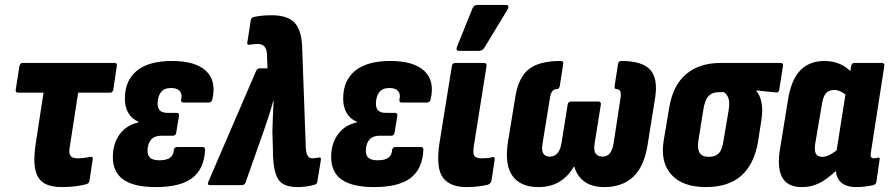

<svg xmlns="http://www.w3.org/2000/svg" viewBox="-20 -753 3617 781"><path d="M231 8Q187 8 160 -7.5Q133 -23 124 -61.5Q115 -100 125 -167L157 -376H54Q42 -376 44 -389L59 -484Q62 -497 72 -497H446Q458 -497 455 -484L441 -389Q439 -376 427 -376H298L264 -157Q259 -130 266.5 -119.5Q274 -109 296 -109Q310 -109 324.5 -111Q339 -113 349 -115Q360 -116 357 -104L344 -18Q342 -7 332 -4Q314 1 288.5 4.5Q263 8 231 8Z M614 8Q524 8 481 -23Q438 -54 439 -118Q440 -170 467 -207Q494 -244 543 -255V-258Q516 -269 501.5 -294.5Q487 -320 488 -355Q489 -427 537.5 -466Q586 -505 680 -505Q774 -505 817.5 -465Q861 -425 844 -350Q841 -336 830 -336H726Q714 -336 717 -349Q722 -371 711 -383Q700 -395 676 -395Q648 -395 635 -378.5Q622 -362 621 -332Q621 -313 630.5 -303.5Q640 -294 661 -294H698Q710 -294 708 -281L697 -214Q695 -201 684 -201H637Q609 -201 595 -185.5Q581 -170 580 -141Q580 -120 591.5 -110.5Q603 -101 628 -101Q658 -101 672 -111.5Q686 -122 687 -143Q689 -155 701 -155H804Q816 -155 814 -141Q810 -65 761.5 -28.5Q713 8 614 8Z M1190 8Q1154 8 1132 -4.5Q1110 -17 1100 -50.5Q1090 -84 1090 -148L1088 -220Q1089 -248 1090 -279.5Q1091 -311 1093 -344H1092Q1083 -311 1073 -280Q1063 -249 1052 -218L979 -11Q975 0 964 0H834Q821 0 828 -15L1022 -465Q1026 -475 1037 -475H1068L1066 -534Q1064 -555 1055 -564.5Q1046 -574 1028 -574Q1011 -574 995 -571Q990 -570 987.5 -572Q985 -574 986 -580L1000 -670Q1001 -681 1012 -684Q1046 -691 1085 -691Q1148 -691 1177 -662Q1206 -633 1209 -564L1224 -149Q1226 -127 1232.5 -118Q1239 -109 1251 -109Q1257 -109 1262.5 -110Q1268 -111 1275 -112Q1288 -115 1285 -101L1271 -15Q1270 -4 1258 -1Q1239 4 1222.5 6Q1206 8 1190 8Z M1502 8Q1412 8 1369 -23Q1326 -54 1327 -118Q1328 -170 1355 -207Q1382 -244 1431 -255V-258Q1404 -269 1389.5 -294.5Q1375 -320 1376 -355Q1377 -427 1425.5 -466Q1474 -505 1568 -505Q1662 -505 1705.5 -465Q1749 -425 1732 -350Q1729 -336 1718 -336H1614Q1602 -336 1605 -349Q1610 -371 1599 -383Q1588 -395 1564 -395Q1536 -395 1523 -378.5Q1510 -362 1509 -332Q1509 -313 1518.5 -303.5Q1528 -294 1549 -294H1586Q1598 -294 1596 -281L1585 -214Q1583 -201 1572 -201H1525Q1497 -201 1483 -185.5Q1469 -170 1468 -141Q1468 -120 1479.5 -110.5Q1491 -101 1516 -101Q1546 -101 1560 -111.5Q1574 -122 1575 -143Q1577 -155 1589 -155H1692Q1704 -155 1702 -141Q1698 -65 1649.5 -28.5Q1601 8 1502 8Z M1877 8Q1811 8 1782 -30Q1753 -68 1767 -167L1818 -484Q1820 -497 1833 -497H1948Q1961 -497 1959 -484L1907 -156Q1903 -128 1910 -118.5Q1917 -109 1939 -109Q1950 -109 1962 -110Q1974 -111 1984 -114Q1994 -116 1992 -103L1979 -17Q1976 -6 1965 -2Q1950 2 1927.5 5Q1905 8 1877 8ZM1846 -546Q1839 -546 1837.5 -551.5Q1836 -557 1839 -563L1902 -719Q1906 -728 1911.5 -730.5Q1917 -733 1924 -733H2038Q2046 -733 2047.5 -727.5Q2049 -722 2045 -715L1951 -560Q1943 -546 1926 -546Z M2169 8Q2098 8 2065 -37Q2032 -82 2046 -174L2077 -364Q2091 -442 2133.5 -473.5Q2176 -505 2260 -505Q2273 -505 2271 -493L2257 -403Q2254 -391 2246 -391Q2234 -391 2227 -382.5Q2220 -374 2217 -354L2187 -170Q2182 -141 2190 -128.5Q2198 -116 2216 -116Q2235 -116 2247 -129Q2259 -142 2264 -171L2289 -327Q2291 -340 2303 -340H2414Q2426 -340 2424 -327L2399 -171Q2394 -142 2402.5 -129Q2411 -116 2430 -116Q2449 -116 2460 -128.5Q2471 -141 2476 -170L2504 -354Q2507 -374 2503 -382Q2499 -390 2486 -391Q2479 -391 2480 -403L2494 -493Q2496 -505 2508 -505Q2592 -505 2624.5 -469.5Q2657 -434 2645 -356L2614 -162Q2600 -75 2555.5 -33.5Q2511 8 2439 8Q2389 8 2358.5 -13.5Q2328 -35 2316 -75H2314Q2292 -36 2256 -14Q2220 8 2169 8Z M2851 8Q2757 8 2711 -42.5Q2665 -93 2680 -183L2702 -314Q2717 -406 2771 -451.5Q2825 -497 2912 -497H3155Q3167 -497 3165 -485L3150 -390Q3148 -375 3136 -377L3057 -385V-382Q3070 -369 3077 -338.5Q3084 -308 3077 -264L3063 -174Q3047 -84 2995 -38Q2943 8 2851 8ZM2864 -115Q2890 -115 2904 -129.5Q2918 -144 2923 -181L2944 -305Q2949 -337 2943 -353.5Q2937 -370 2925 -378H2903Q2877 -378 2862 -362Q2847 -346 2841 -307L2821 -182Q2816 -147 2826 -131Q2836 -115 2864 -115Z M3241 8Q3184 8 3162 -31Q3140 -70 3153 -148L3185 -345Q3198 -428 3235 -466.5Q3272 -505 3334 -505Q3369 -505 3398 -492Q3427 -479 3449 -453L3432 -356Q3418 -371 3403 -379Q3388 -387 3374 -387Q3352 -387 3340.5 -374.5Q3329 -362 3324 -333L3296 -168Q3292 -141 3298.5 -128Q3305 -115 3325 -115Q3341 -115 3359.5 -125.5Q3378 -136 3399 -156L3405 -83Q3368 -42 3328.5 -17Q3289 8 3241 8ZM3463 8Q3416 8 3395 -17.5Q3374 -43 3381 -93L3384 -110L3381 -127L3426 -413L3436 -444L3442 -484Q3444 -497 3456 -497H3567Q3579 -497 3577 -484L3523 -136Q3520 -120 3523 -114.5Q3526 -109 3535 -109Q3540 -109 3544 -110Q3548 -111 3552 -112Q3560 -113 3558 -104L3545 -14Q3544 -3 3530 1Q3513 4 3496.5 6Q3480 8 3463 8Z"/></svg>

Font: Sofia Sans Condensed Black
Style: Italic
Weight: 900
Italic angle: -9°
Version: Version 4.100